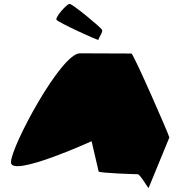

<svg xmlns="http://www.w3.org/2000/svg" viewBox="-20 -976 913 983"><path d="M36 -145C36 -65 449 -253 449 -253L485 -98C486 -90 672 -84 685 -84C698 -84 741 -6 741 -14L847 -272C847 -282 663 -702 653 -702C653 -702 486 -703 389 -703C292 -703 36 -225 36 -145ZM269 -875C276 -862 485 -766 484 -772C483 -780 510 -814 502 -824C495 -837 352 -956 336 -956C322 -956 262 -888 269 -875Z"/></svg>

Font: Ampere
Style: Ext
Weight: 400
Version: Version 1